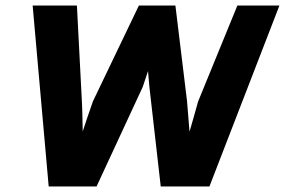

<svg xmlns="http://www.w3.org/2000/svg" viewBox="-20 -674 1030 694"><path d="M329 0 496 -360C502 -380 509 -397 515 -417C517 -399 518 -379 520 -360L561 0H737L990 -654H838L696 -307C686 -270 676 -236 665 -198C662 -234 659 -272 656 -309L614 -654H482L316 -308C303 -271 291 -236 279 -199C278 -234 278 -271 276 -307L258 -654H98L156 0Z"/></svg>

Font: Falling Sky
Style: ExBdObl
Weight: 400
Designer: Paul D. Hunt
Foundry: Adobe Systems Incorporated
Version: Version 1.02